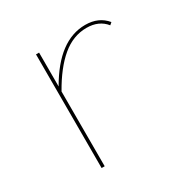

<svg xmlns="http://www.w3.org/2000/svg" viewBox="-105 -502 580 594"><g transform="rotate(-30 185.5 -204.5)"><path d="M347 -376 339 -369Q315 -399 271 -399Q223 -399 182.5 -365Q142 -331 106 -267V0H95V-406H106V-285Q177 -409 272 -409Q320 -409 347 -376Z"/></g></svg>

Font: Ysabeau Hairline
Style: Regular
Weight: 100
Designer: Christian Thalmann (Catharsis Fonts)
Version: Version 0.003